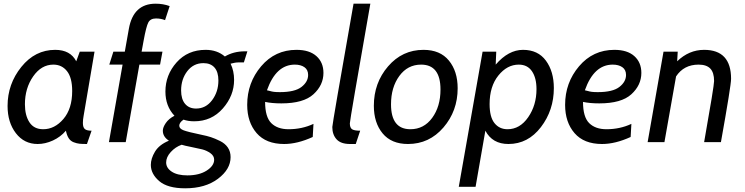

<svg xmlns="http://www.w3.org/2000/svg" viewBox="-20 -770 4033 1040"><path d="M492 -490 433 -143Q429 -122 429 -104Q429 -80 439.5 -71Q450 -62 476 -62L451 10Q425 10 410.5 8.5Q396 7 379 0.5Q362 -6 352 -21.5Q342 -37 337 -62Q308 -28 266.5 -9Q225 10 184 10Q111 10 66 -48.5Q21 -107 21 -196Q21 -315 95.5 -407.5Q170 -500 279 -500Q361 -500 393 -438L412 -490ZM269 -420Q204 -420 159.5 -356Q115 -292 115 -205Q115 -145 139.5 -107.5Q164 -70 214 -70Q276 -70 323.5 -125.5Q371 -181 371 -277Q371 -349 343 -384.5Q315 -420 269 -420Z M847 -420H735L661 0H570L644 -420H572L594 -490H656L678 -614Q702 -750 823 -750Q864 -750 899 -737L874 -661Q851 -670 825 -670Q795 -670 783.5 -648.5Q772 -627 758 -550L747 -490H860Z M983 250Q888 250 842.5 211Q797 172 797 123Q797 89 819.5 51.5Q842 14 895 -8Q862 -29 862 -62Q862 -80 878 -103.5Q894 -127 925 -143Q876 -195 876 -274Q876 -364 936.5 -432Q997 -500 1094 -500Q1156 -500 1198 -464Q1245 -492 1306 -492H1320L1301 -432H1274Q1253 -432 1229 -425Q1248 -386 1248 -337Q1248 -252 1187 -182.5Q1126 -113 1032 -113Q999 -113 974 -122Q951 -106 951 -89Q951 -73 975 -64Q999 -55 1071 -40Q1101 -34 1122.5 -27Q1144 -20 1171.5 -6.5Q1199 7 1214 29Q1229 51 1229 81Q1229 147 1160.5 198.5Q1092 250 983 250ZM1082 -428Q1028 -428 994.5 -384.5Q961 -341 961 -280Q961 -233 982.5 -207.5Q1004 -182 1042 -182Q1095 -182 1129 -227.5Q1163 -273 1163 -334Q1163 -380 1142 -404Q1121 -428 1082 -428ZM1140 95Q1140 74 1119.5 59.5Q1099 45 1075 39Q1051 33 1015 26Q979 19 964 14Q930 26 905 53.5Q880 81 880 110Q880 140 910.5 160Q941 180 995 180Q1059 180 1099.5 154Q1140 128 1140 95Z M1732 -375Q1732 -309 1678 -259.5Q1624 -210 1504 -210Q1453 -210 1416 -218Q1416 -136 1449.5 -103Q1483 -70 1543 -70Q1616 -70 1678 -99L1674 -28Q1591 10 1519 10Q1421 10 1370 -49Q1319 -108 1319 -202Q1319 -322 1394.5 -411Q1470 -500 1586 -500Q1656 -500 1694 -466Q1732 -432 1732 -375ZM1577 -420Q1475 -420 1426 -281Q1433 -280 1442.5 -277Q1452 -274 1464 -272.5Q1476 -271 1496 -271Q1577 -271 1613 -299Q1649 -327 1649 -364Q1649 -392 1629 -406Q1609 -420 1577 -420Z M1931 -62 1907 10H1876Q1826 10 1803 -15.5Q1780 -41 1780 -82Q1780 -98 1895 -750H1986Q1875 -119 1875 -102Q1875 -78 1887 -70Q1899 -62 1931 -62Z M2190 10Q2100 10 2052.5 -47.5Q2005 -105 2005 -197Q2005 -321 2082 -410.5Q2159 -500 2274 -500Q2364 -500 2411.5 -442Q2459 -384 2459 -292Q2459 -169 2382 -79.5Q2305 10 2190 10ZM2261 -420Q2188 -420 2143 -358.5Q2098 -297 2098 -205Q2098 -70 2203 -70Q2276 -70 2321 -131.5Q2366 -193 2366 -285Q2366 -420 2261 -420Z M2734 10Q2647 10 2609 -62L2556 242H2465L2594 -490H2668L2665 -420Q2734 -500 2813 -500Q2894 -500 2937 -441.5Q2980 -383 2980 -293Q2980 -173 2910 -81.5Q2840 10 2734 10ZM2790 -420Q2727 -420 2679.5 -361Q2632 -302 2632 -206Q2632 -136 2658.5 -103Q2685 -70 2729 -70Q2796 -70 2841 -135Q2886 -200 2886 -287Q2886 -348 2861.5 -384Q2837 -420 2790 -420Z M3454 -375Q3454 -309 3400 -259.5Q3346 -210 3226 -210Q3175 -210 3138 -218Q3138 -136 3171.5 -103Q3205 -70 3265 -70Q3338 -70 3400 -99L3396 -28Q3313 10 3241 10Q3143 10 3092 -49Q3041 -108 3041 -202Q3041 -322 3116.5 -411Q3192 -500 3308 -500Q3378 -500 3416 -466Q3454 -432 3454 -375ZM3299 -420Q3197 -420 3148 -281Q3155 -280 3164.5 -277Q3174 -274 3186 -272.5Q3198 -271 3218 -271Q3299 -271 3335 -299Q3371 -327 3371 -364Q3371 -392 3351 -406Q3331 -420 3299 -420Z M3885 0H3794Q3848 -305 3848 -331Q3848 -377 3827.5 -398.5Q3807 -420 3764 -420Q3684 -420 3642 -356L3579 0H3488L3574 -490H3651L3648 -438Q3712 -500 3794 -500Q3940 -500 3940 -343Q3940 -307 3885 0Z"/></svg>

Font: Cabin
Style: Italic
Weight: 400
Designer: Pablo Impallari
Foundry: Pablo Impallari. www.impallari.com Igino Marini. www.ikern.com
Version: Version 1.005